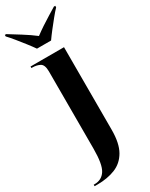

<svg xmlns="http://www.w3.org/2000/svg" viewBox="-276 -812 856 1098"><g transform="rotate(-30 152.5 -263.0)"><path d="M-8 240V230H-2Q45 230 69.5 192Q94 154 94 51V-459Q94 -503 73 -514.5Q52 -526 21 -526H17V-536H238V9Q238 98 209 148.5Q180 199 128.5 219.5Q77 240 11 240ZM100 -606Q84 -629 62.5 -656.5Q41 -684 19.5 -710.5Q-2 -737 -20 -756V-766H-11Q20 -747 65.5 -718.5Q111 -690 146 -663Q170 -681 198.5 -700Q227 -719 255 -736Q283 -753 304 -766H313V-756Q295 -737 273.5 -710.5Q252 -684 230.5 -656.5Q209 -629 193 -606Z"/></g></svg>

Font: Noto Serif Display SemiCondensed
Style: Bold
Weight: 700
Width: 4
Designer: Monotype Design Team
Foundry: Monotype Imaging Inc.
Version: Version 2.009